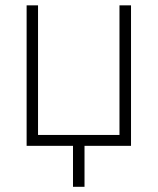

<svg xmlns="http://www.w3.org/2000/svg" viewBox="-20 -556 601 732"><path d="M81.5 0V-535.6H125V-41.5H435.5V-535.6H479.5V0ZM258.3 156.2V-18.1H302.2V156.2Z"/></svg>

Font: Inter 20pt ExtraLight
Style: Regular
Weight: 250
Version: Version 4.001;git-66647c0bb